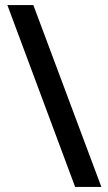

<svg xmlns="http://www.w3.org/2000/svg" viewBox="-20 -734 426 754"><path d="M111 -714 378 0H275L9 -714Z"/></svg>

Font: Noto Sans Sora Sompeng Medium
Style: Regular
Weight: 500
Designer: Monotype Design Team. David Williams.
Foundry: Monotype Imaging Inc.
Version: Version 2.101; ttfautohint (v1.8.4.7-5d5b)